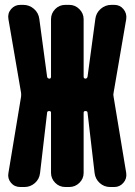

<svg xmlns="http://www.w3.org/2000/svg" viewBox="-20 -750 540 770"><path d="M435.5 -362.3 486.3 -55.7Q489.3 -33.2 474.6 -16.6Q460 0 438.5 0H421.9Q397.5 0 379.9 -16.1Q362.3 -32.2 359.4 -55.7L331.1 -297.9Q331.1 -304.7 322.3 -304.7Q315.4 -304.7 315.4 -297.9V-56.6Q315.4 -33.2 298.3 -16.6Q281.2 0 257.8 0H242.2Q217.8 0 201.2 -17.1Q184.6 -34.2 184.6 -56.6V-297.9Q184.6 -304.7 177.7 -304.7Q168.9 -304.7 168.9 -297.9L140.6 -55.7Q137.7 -31.2 119.6 -15.6Q101.6 0 78.1 0H61.5Q38.1 0 23.9 -17.1Q9.8 -34.2 13.7 -55.7L64.5 -362.3Q65.4 -370.1 64.5 -377.9L13.7 -673.8Q9.8 -696.3 24.4 -713.4Q39.1 -730.5 61.5 -730.5H73.2Q97.7 -730.5 116.2 -714.4Q134.8 -698.2 137.7 -673.8L168.9 -442.4Q169.9 -435.5 177.7 -434.6Q184.6 -434.6 184.6 -442.4V-672.9Q184.6 -696.3 201.2 -713.4Q217.8 -730.5 242.2 -730.5H257.8Q281.2 -730.5 298.3 -713.4Q315.4 -696.3 315.4 -672.9V-442.4Q315.4 -435.5 322.3 -434.6Q329.1 -434.6 331.1 -442.4L362.3 -673.8Q365.2 -698.2 383.8 -714.4Q402.3 -730.5 426.8 -730.5H438.5Q460.9 -730.5 475.1 -713.4Q489.3 -696.3 486.3 -673.8L435.5 -377.9Q433.6 -370.1 435.5 -362.3Z"/></svg>

Font: Rounded Mgen+ 1m bold
Style: Bold
Weight: 700
Designer: [Source Han Sans]
Ryoko NISHIZUKA  (kana & ideographs); Paul D. Hunt (Latin, Greek & Cyrillic); Wenlong ZHANG  (bopomofo
Version: Version 1.059.20150602